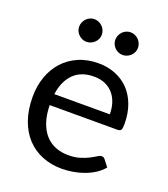

<svg xmlns="http://www.w3.org/2000/svg" viewBox="-131 -796 786 896"><g transform="rotate(20 262.0 -348.0)"><path d="M483.5 -288Q483.5 -267 479 -260Q474.5 -253 462 -253H125Q126 -205 138 -169.5Q150 -134 171 -110.2Q192 -86.5 221 -74.8Q250 -63 286 -63Q319.5 -63 343.8 -70.8Q368 -78.5 385.5 -87.5Q403 -96.5 414.8 -104.2Q426.5 -112 435 -112Q446 -112 452 -103.5L477 -71Q460.5 -51 437.5 -36.2Q414.5 -21.5 388.2 -12Q362 -2.5 334 2.2Q306 7 278.5 7Q226 7 181.8 -10.8Q137.5 -28.5 105.2 -62.8Q73 -97 55 -147.5Q37 -198 37 -263.5Q37 -316.5 53.2 -362.5Q69.5 -408.5 100 -442.2Q130.5 -476 174.5 -495.2Q218.5 -514.5 273.5 -514.5Q319 -514.5 357.5 -499.2Q396 -484 424 -455.2Q452 -426.5 467.8 -384.2Q483.5 -342 483.5 -288ZM128 -308.5H403.5Q403.5 -339.5 395 -365.2Q386.5 -391 370 -409.8Q353.5 -428.5 329.8 -438.8Q306 -449 275.5 -449Q211 -449 174 -411.8Q137 -374.5 128 -308.5ZM184.5 -589Q173.5 -589 163.5 -593.5Q153.5 -598 145.8 -605.5Q138 -613 133.5 -623Q129 -633 129 -644.5Q129 -656 133.5 -666.5Q138 -677 145.8 -684.8Q153.5 -692.5 163.5 -697Q173.5 -701.5 184.5 -701.5Q196 -701.5 206.2 -697Q216.5 -692.5 224.5 -684.8Q232.5 -677 237 -666.5Q241.5 -656 241.5 -644.5Q241.5 -633 237 -623Q232.5 -613 224.5 -605.5Q216.5 -598 206.2 -593.5Q196 -589 184.5 -589ZM364.5 -589Q353 -589 342.8 -593.5Q332.5 -598 325 -605.5Q317.5 -613 313 -623Q308.5 -633 308.5 -644.5Q308.5 -656 313 -666.5Q317.5 -677 325 -684.8Q332.5 -692.5 342.8 -697Q353 -701.5 364.5 -701.5Q376 -701.5 386.2 -697Q396.5 -692.5 404.2 -684.8Q412 -677 416.5 -666.5Q421 -656 421 -644.5Q421 -633 416.5 -623Q412 -613 404.2 -605.5Q396.5 -598 386.2 -593.5Q376 -589 364.5 -589Z"/></g></svg>

Font: LatoCHI
Style: Regular
Weight: 400
Designer: Lukasz Dziedzic
Foundry: tyPoland Lukasz Dziedzic
Version: Version 1.104